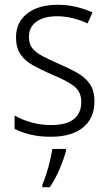

<svg xmlns="http://www.w3.org/2000/svg" viewBox="-20 -562 456 803"><path d="M375 -138Q375 -68 327.5 -29Q280 10 192 10Q144 10 106 0.5Q68 -9 41 -23V-79Q72 -61 111.5 -50Q151 -39 193 -39Q259 -39 289.5 -64.5Q320 -90 320 -136Q320 -179 288.5 -202.5Q257 -226 195 -251Q152 -270 118.5 -288.5Q85 -307 66 -334.5Q47 -362 47 -406Q47 -469 94 -505.5Q141 -542 221 -542Q263 -542 299.5 -533Q336 -524 367 -510L346 -464Q319 -477 286 -485.5Q253 -494 219 -494Q164 -494 132.5 -471.5Q101 -449 101 -408Q101 -378 115.5 -360Q130 -342 157.5 -327.5Q185 -313 226 -295Q268 -277 302 -258Q336 -239 355.5 -211Q375 -183 375 -138ZM256 69Q247 103 229 145.5Q211 188 188 221H157V211Q164 195 173 167.5Q182 140 189 111Q196 82 199 61H256Z"/></svg>

Font: Noto Sans Arabic SemCond Light
Style: Regular
Weight: 300
Width: 4
Designer: Monotype Design Team, Nadine Chahine, Nizar Qandah and Khaled Hosny
Foundry: Monotype Imaging Inc.
Version: Version 2.012; ttfautohint (v1.8.4.7-5d5b)